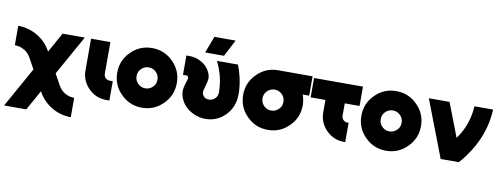

<svg xmlns="http://www.w3.org/2000/svg" viewBox="-70 -1082 4336 1662"><g transform="rotate(10 2098.5 -250.5)"><path d="M13 -500V-330Q35 -330 55.5 -324.5Q76 -319 95 -308Q114 -298 128.5 -283Q143 -268 154 -249L208 -151L12 200H207L305 24L309 30Q330 69 360.5 100Q391 131 430 154Q508 200 598 200V30Q576 30 555.5 24.5Q535 19 516 8Q497 -3 482.5 -18.5Q468 -34 457 -53L403 -151L598 -500H403L306 -326L302 -332Q259 -410 181 -455Q103 -500 13 -500Z M653 -500V-222Q653 -130 718 -65Q783 0 875 0H902V-170H875Q853 -170 838 -185Q823 -200 823 -222V-500Z M1189 -512Q1080 -512 1004 -435Q927 -359 927 -250Q927 -141 1004 -65Q1080 12 1189 12Q1298 12 1374 -65Q1451 -141 1451 -250Q1451 -359 1374 -435Q1298 -512 1189 -512ZM1189 -342Q1227 -342 1254 -315Q1281 -288 1281 -250Q1281 -231 1274.5 -214.5Q1268 -198 1254 -185Q1227 -158 1189 -158Q1151 -158 1124 -185Q1097 -212 1097 -250Q1097 -269 1103.5 -285.5Q1110 -302 1124 -315Q1151 -342 1189 -342Z M1491 -500V-330H1521Q1529 -330 1536 -322Q1541 -314 1539 -304L1521 -244Q1505 -192 1520 -145Q1527 -122 1539 -101.5Q1551 -81 1567 -64Q1584 -46 1604.5 -32.5Q1625 -19 1649 -8Q1673 2 1697.5 7Q1722 12 1747 12Q1850 12 1922 -62Q1993 -136 1994 -244Q1995 -368 1944 -500H1760Q1772 -475 1781.5 -451Q1791 -427 1798 -404Q1810 -368 1816.5 -326Q1823 -284 1824 -236Q1825 -202 1802 -180Q1779 -158 1747 -158Q1715 -158 1699 -180Q1681 -202 1691 -236L1709 -304Q1716 -329 1712.5 -353Q1709 -377 1696 -400Q1683 -424 1664.5 -442Q1646 -460 1622 -473Q1598 -487 1572.5 -493.5Q1547 -500 1521 -500ZM1646 -554H1812L1888 -701H1702Z M2296 -512Q2187 -512 2111 -435Q2034 -359 2034 -250Q2034 -141 2111 -65Q2187 12 2296 12Q2405 12 2481 -65Q2558 -141 2558 -250Q2558 -264 2556.5 -277.5Q2555 -291 2552 -304Q2550 -314 2547.5 -323.5Q2545 -333 2541 -342H2598V-512ZM2296 -342Q2334 -342 2361 -315Q2388 -288 2388 -250Q2388 -231 2381.5 -214.5Q2375 -198 2361 -185Q2334 -158 2296 -158Q2258 -158 2231 -185Q2204 -212 2204 -250Q2204 -269 2210.5 -285.5Q2217 -302 2231 -315Q2258 -342 2296 -342Z M2613 -500V-330H2743V-222Q2743 -130 2808 -65Q2873 0 2965 0H2975V-170H2965Q2943 -170 2928 -185Q2913 -200 2913 -222V-330H3043V-500Z M3335 -512Q3226 -512 3150 -435Q3073 -359 3073 -250Q3073 -141 3150 -65Q3226 12 3335 12Q3444 12 3520 -65Q3597 -141 3597 -250Q3597 -359 3520 -435Q3444 -512 3335 -512ZM3335 -342Q3373 -342 3400 -315Q3427 -288 3427 -250Q3427 -231 3420.5 -214.5Q3414 -198 3400 -185Q3373 -158 3335 -158Q3297 -158 3270 -185Q3243 -212 3243 -250Q3243 -269 3249.5 -285.5Q3256 -302 3270 -315Q3297 -342 3335 -342Z M3622 -500 3814 0H3973Q3985 -12 3999 -29Q4013 -46 4029 -68Q4177 -269 4187 -500H4023Q4018 -416 3991.5 -342Q3965 -268 3918 -204L3804 -500Z"/></g></svg>

Font: Unageo
Style: Black
Weight: 900
Designer: Richard Sepsi
Foundry: Richard Sepsi
Version: Version 2.000